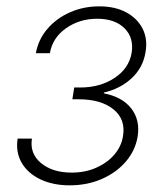

<svg xmlns="http://www.w3.org/2000/svg" viewBox="-20 -568 515 596"><path d="M196.3 7.3Q144.5 7.3 105.5 -11.2Q66.4 -29.8 47.4 -62.5Q28.3 -95.2 34.7 -137.7H79.1Q71.8 -91.3 107.4 -61.8Q143.1 -32.2 202.6 -32.2Q244.6 -32.2 278.8 -47.4Q313 -62.5 335 -88.1Q356.9 -113.8 361.8 -145.5Q370.6 -197.8 332 -228.8Q293.5 -259.8 224.1 -259.8H204.6L210.4 -296.4H229.5Q290.5 -296.4 335.4 -325.9Q380.4 -355.5 388.7 -404.3Q396 -450.7 366.5 -480.2Q336.9 -509.8 281.7 -509.8Q226.6 -509.8 184.8 -480.2Q143.1 -450.7 134.8 -402.8H91.3Q99.1 -445.8 127.2 -478.5Q155.3 -511.2 197.3 -529.8Q239.3 -548.3 288.1 -548.3Q337.4 -548.3 372.1 -529.5Q406.7 -510.7 422.9 -478.5Q439 -446.3 431.6 -405.3Q423.8 -357.9 388.7 -325.2Q353.5 -292.5 302.7 -280.8L302.2 -278.3Q359.9 -267.1 387.7 -231Q415.5 -194.8 407.2 -143.6Q399.9 -100.6 370.6 -66.4Q341.3 -32.2 296.1 -12.5Q251 7.3 196.3 7.3Z"/></svg>

Font: Inter 17pt ExtraLight
Style: Italic
Weight: 250
Italic angle: -9.3988°
Version: Version 4.001;git-66647c0bb